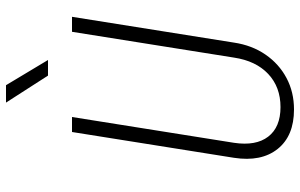

<svg xmlns="http://www.w3.org/2000/svg" viewBox="-200 -790 1000 640"><g transform="rotate(-90 300.0 -470.0)"><path d="M255 10Q167 10 123.5 -44.5Q80 -99 94 -190L180 -730H230L144 -190Q133 -117 164.5 -76Q196 -35 263 -35Q330 -35 373.5 -76Q417 -117 428 -190L514 -730H564L478 -190Q469 -130 438 -85Q407 -40 360 -15Q313 10 255 10ZM368 -810 278 -950H336L420 -810Z"/></g></svg>

Font: JetBrains Mono Thin
Style: Italic
Weight: 100
Italic angle: -9°
Monospace: yes
Designer: Philipp Nurullin, Konstantin Bulenkov
Foundry: JetBrains
Version: Version 2.305; ttfautohint (v1.8.4.7-5d5b)